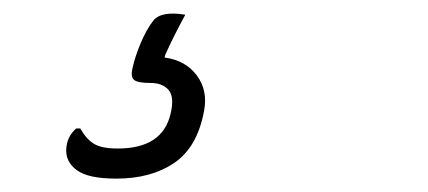

<svg xmlns="http://www.w3.org/2000/svg" viewBox="-20 -44 640 287"><path d="M257 -22Q239 11 227 38L226 42Q257 46 274 68.5Q291 91 285 122Q275 176 240.5 199.5Q206 223 154 223Q112 223 95 210.5Q78 198 79 179Q80 160 94 148H100Q109 164 120.5 171Q132 178 156 178Q223 178 235 126Q241 101 232 90.5Q223 80 205 80Q186 80 180.5 75.5Q175 71 178 58Q182 40 190.5 20Q199 0 209 -13Q221 -28 257 -22Z"/></svg>

Font: Recursive Mn Csl St Lt
Style: Italic
Weight: 300
Italic angle: -15°
Monospace: yes
Version: Version 1.079;hotconv 1.0.112;makeotfexe 2.5.65598; ttfautoh